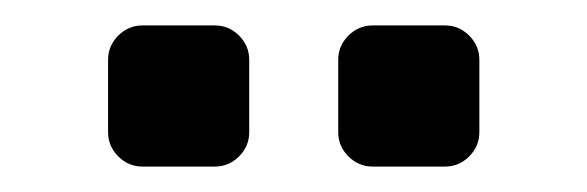

<svg xmlns="http://www.w3.org/2000/svg" viewBox="-20 -731 462 151"><path d="M176 -627Q176 -616 168 -608Q160 -600 149 -600H92Q81 -600 73 -608Q65 -616 65 -627V-684Q65 -695 73 -703Q81 -711 92 -711H149Q160 -711 168 -703Q176 -695 176 -684ZM357 -627Q357 -616 349 -608Q341 -600 330 -600H273Q262 -600 254 -608Q246 -616 246 -627V-684Q246 -695 254 -703Q262 -711 273 -711H330Q341 -711 349 -703Q357 -695 357 -684Z"/></svg>

Font: Rubik
Style: Regular
Weight: 400
Designer: Hubert & Fischer
Foundry: Hubert & Fischer
Version: Version 1.002; ttfautohint (v1.6)